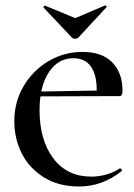

<svg xmlns="http://www.w3.org/2000/svg" viewBox="-20 -667 488 699"><path d="M32 -226Q32 -295 65.5 -352.5Q99 -410 156 -444Q213 -478 280 -478Q352 -478 389 -439.5Q426 -401 426 -338Q426 -327 423.5 -322Q421 -317 414 -317H331Q332 -325 332 -340Q332 -396 310.5 -425.5Q289 -455 247 -455Q191 -455 157.5 -403.5Q124 -352 124 -266Q124 -157 174 -90.5Q224 -24 313 -24Q339 -24 366.5 -31.5Q394 -39 416 -54H417Q420 -54 422.5 -50.5Q425 -47 423 -44Q352 12 268 12Q193 12 139.5 -21.5Q86 -55 59 -109Q32 -163 32 -226ZM83 -333 369 -338V-317L84 -316ZM138 -641Q138 -643 141 -645Q144 -647 145 -646L254 -601L362 -647H363Q366 -647 367.5 -644.5Q369 -642 367 -640L265 -530Q261 -526 254 -526Q246 -526 242 -530L139 -639Z"/></svg>

Font: Cormorant Unicase SemiBold
Style: Regular
Weight: 600
Designer: Christian Thalmann (Catharsis Fonts)
Foundry: Catharsis Fonts
Version: Version 4.000